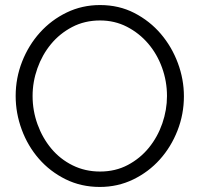

<svg xmlns="http://www.w3.org/2000/svg" viewBox="-20 -735 829 760"><path d="M375 5Q301 5 239.5 -25.5Q178 -56 134 -106.5Q90 -157 66 -222Q42 -287 42 -355Q42 -426 67.5 -491Q93 -556 138 -606Q183 -656 244 -685.5Q305 -715 376 -715Q451 -715 512 -683.5Q573 -652 616.5 -601Q660 -550 684 -485.5Q708 -421 708 -354Q708 -283 682.5 -218Q657 -153 612.5 -103.5Q568 -54 507 -24.5Q446 5 375 5ZM109 -355Q109 -297 128.5 -243Q148 -189 183 -147Q218 -105 267.5 -80.5Q317 -56 376 -56Q437 -56 486 -82Q535 -108 569.5 -150.5Q604 -193 622.5 -246.5Q641 -300 641 -355Q641 -413 621.5 -467Q602 -521 566.5 -562.5Q531 -604 482.5 -629Q434 -654 376 -654Q315 -654 265.5 -628Q216 -602 181.5 -560Q147 -518 128 -464.5Q109 -411 109 -355Z"/></svg>

Font: Rising Sun Light
Style: Regular
Weight: 300
Designer: Matt McInerney, Pablo Impallari, Rodrigo Fuenzalida (Raleway font), Stephen Hutchings (Greek), Cristiano Sobral (main ch
Foundry: The Rising Sun Project Authors
Version: Version 4.327; ttfautohint (v1.8.4.7-5d5b-dirty)